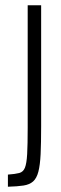

<svg xmlns="http://www.w3.org/2000/svg" viewBox="-20 -708 233 728"><path d="M10 0V-46Q38 -48 53 -52Q68 -56 74.5 -72Q81 -88 83 -124Q85 -160 85 -223V-688H136V-230Q136 -165 134 -123.5Q132 -82 125.5 -57Q119 -32 105.5 -20Q92 -8 69 -4.5Q46 -1 10 0Z"/></svg>

Font: Saira ExtraCondensed Light
Style: Regular
Weight: 300
Width: 2
Designer: Hector Gatti with collaboration of the Omnibus-Type team
Foundry: Omnibus-Type
Version: Version 1.101